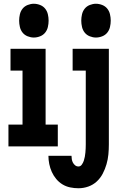

<svg xmlns="http://www.w3.org/2000/svg" viewBox="-20 -780 640 1023"><path d="M160 -580Q144 -580 127.5 -586.5Q111 -593 100.5 -606Q90 -619 86 -636Q82 -653 82 -670Q82 -687 86 -704Q90 -721 100.5 -734Q111 -747 127.5 -753.5Q144 -760 160 -760Q177 -760 193.5 -753.5Q210 -747 220.5 -734Q231 -721 235 -704Q239 -687 239 -670Q239 -653 235 -636Q231 -619 220.5 -606Q210 -593 193.5 -586.5Q177 -580 160 -580ZM25 0V-116H100V-404H36V-520H223V-116H288V0ZM491 -580Q475 -580 458.5 -586.5Q442 -593 431.5 -606Q421 -619 417 -636Q413 -653 413 -670Q413 -687 417 -704Q421 -721 431.5 -734Q442 -747 458.5 -753.5Q475 -760 491 -760Q508 -760 524.5 -753.5Q541 -747 551.5 -734Q562 -721 566 -704Q570 -687 570 -670Q570 -653 566 -636Q562 -619 551.5 -606Q541 -593 524.5 -586.5Q508 -580 491 -580ZM398 223Q376 223 354 218.5Q332 214 313 202.5Q294 191 279.5 173.5Q265 156 256 136Q247 116 242.5 94Q238 72 238 50H361Q361 59 362.5 68.5Q364 78 368.5 86.5Q373 95 380.5 101Q388 107 398 107Q409 107 416 97Q423 87 426.5 76.5Q430 66 432 55Q434 44 435 33Q436 22 436.5 11Q437 0 437 -11V-404H367V-520H560V-11Q560 16 557.5 42.5Q555 69 547.5 95Q540 121 527.5 145Q515 169 495.5 187Q476 205 450.5 214Q425 223 398 223Z"/></svg>

Font: Iosevka Heavy Extended
Style: Regular
Weight: 900
Width: 7
Monospace: yes
Designer: Belleve Invis
Foundry: Belleve Invis
Version: Version 32.5.0; ttfautohint (v1.8.4)